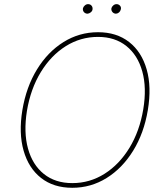

<svg xmlns="http://www.w3.org/2000/svg" viewBox="-20 -892 787 922"><path d="M327.1 9.8Q237.3 9.8 177.2 -37.4Q117.2 -84.5 93.3 -168.7Q69.3 -252.9 87.4 -363.3Q106 -474.6 157.7 -558.8Q209.5 -643.1 285.2 -690.2Q360.8 -737.3 450.7 -737.3Q540 -737.3 600.1 -690.2Q660.2 -643.1 684.3 -558.8Q708.5 -474.6 689.9 -363.3Q671.4 -252.4 619.4 -168.2Q567.4 -84 491.9 -37.1Q416.5 9.8 327.1 9.8ZM327.1 -12.7Q411.1 -12.7 481.9 -57.4Q552.7 -102.1 601.6 -182.1Q650.4 -262.2 668 -367.2Q685.1 -470.7 663.3 -548.8Q641.6 -627 586.9 -670.9Q532.2 -714.8 450.7 -714.8Q366.7 -714.8 295.7 -670.2Q224.6 -625.5 175.8 -545.4Q127 -465.3 109.4 -359.9Q92.8 -256.8 114.5 -178.5Q136.2 -100.1 190.9 -56.4Q245.6 -12.7 327.1 -12.7ZM399.9 -826.2Q389.2 -826.7 382.8 -834.2Q376.5 -841.8 378.4 -852.5Q380.4 -859.9 387.5 -866Q394.5 -872.1 402.8 -872.1Q413.6 -872.1 419.7 -864.7Q425.8 -857.4 424.3 -846.7Q423.3 -838.9 415.8 -832.8Q408.2 -826.7 399.9 -826.2ZM536.6 -826.2Q525.9 -826.7 519.5 -834.7Q513.2 -842.8 515.1 -852.5Q516.6 -859.4 523.7 -865.7Q530.8 -872.1 539.6 -872.1Q549.8 -872.1 556.4 -864.5Q563 -856.9 560.1 -846.7Q558.1 -837.9 551.5 -832.3Q544.9 -826.7 536.6 -826.2Z"/></svg>

Font: Inter Tight Thin
Style: Italic
Weight: 250
Italic angle: -9.39999°
Designer: Rasmus Andersson
Foundry: rsms
Version: Version 3.004